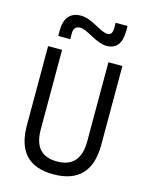

<svg xmlns="http://www.w3.org/2000/svg" viewBox="-135 -1007 857 1102"><g transform="rotate(15 293.0 -456.5)"><path d="M291 9.8C437 9.8 513.7 -67.4 513.7 -222.7V-693.4H430.7V-222.7C430.7 -119.1 384.3 -66.9 293 -66.9C197.8 -66.9 155.3 -119.1 155.3 -222.7V-693.4H72.3V-222.7C72.3 -67.4 145 9.8 291 9.8ZM113.3 -764.6H184.6V-798.8C184.6 -828.6 197.8 -843.3 224.1 -843.3C241.7 -843.3 266.6 -832 296.9 -814.9C337.9 -792.5 369.6 -781.2 394.5 -781.2C453.6 -781.2 482.9 -819.3 482.9 -895V-922.9H412.1V-890.1C412.1 -862.8 402.3 -849.1 382.3 -849.1C364.3 -849.1 343.8 -859.9 306.2 -879.9C268.6 -900.4 238.8 -911.1 211.9 -911.1C146 -911.1 113.3 -872.1 113.3 -793.9Z"/></g></svg>

Font: Cascadia Code SemiLight
Style: Regular
Weight: 350
Monospace: yes
Designer: Aaron Bell
Foundry: Saja Typeworks
Version: Version 2404.023